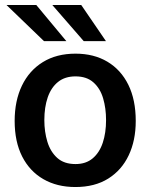

<svg xmlns="http://www.w3.org/2000/svg" viewBox="-20 -743 606 773"><path d="M283.5 10Q209.5 10 154.5 -21.8Q99.5 -53.5 69.2 -113Q39 -172.5 39 -256Q39 -337 68.2 -398Q97.5 -459 152.5 -493Q207.5 -527 284 -527Q358 -527 412.5 -494.5Q467 -462 496.8 -401.5Q526.5 -341 526.5 -256Q526.5 -177.5 498.2 -117.8Q470 -58 415.8 -24Q361.5 10 283.5 10ZM284 -82.5Q326 -82.5 353.2 -105.5Q380.5 -128.5 393.8 -168.5Q407 -208.5 407 -259.5Q407 -307 395.2 -347Q383.5 -387 356.2 -411.2Q329 -435.5 284 -435.5Q241.5 -435.5 213.8 -413.2Q186 -391 172.2 -351.2Q158.5 -311.5 158.5 -259.5Q158.5 -212.5 170.8 -172.2Q183 -132 210.5 -107.2Q238 -82.5 284 -82.5ZM307 -723 406.5 -577.5H317L190.5 -723ZM126 -723 247 -577.5H157L6 -723Z"/></svg>

Font: Public Sans SemiBold
Style: Regular
Weight: 600
Designer: The Public Sans Project Authors: Dan O. Williams and USWDS (Libre Franklin designed by Pablo Impallari and Rodrigo Fuenz
Version: Version 1.007